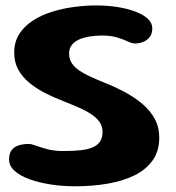

<svg xmlns="http://www.w3.org/2000/svg" viewBox="-20 -644 632 689"><path d="M249 24.5Q204.5 24.5 162.2 18Q120 11.5 86 -0.8Q52 -13 32.2 -31Q12.5 -49 12.5 -72Q12.5 -93.5 22.2 -105.8Q32 -118 48.2 -122.8Q64.5 -127.5 83.5 -127.5Q92 -127.5 109 -121.2Q126 -115 150.5 -108.5Q175 -102 206 -102Q241.5 -102 268 -104.8Q294.5 -107.5 312.2 -115Q330 -122.5 339 -136Q348 -149.5 348 -171Q348 -190.5 337.8 -205.5Q327.5 -220.5 309.2 -233Q291 -245.5 266.2 -256.5Q241.5 -267.5 212.5 -279Q174.5 -293.5 141.8 -310.2Q109 -327 84 -348Q59 -369 45 -395.2Q31 -421.5 31 -455Q31 -494 49.5 -522.5Q68 -551 99 -570.8Q130 -590.5 168.2 -602.2Q206.5 -614 247 -619.2Q287.5 -624.5 324 -624.5Q365 -624.5 401.5 -618.8Q438 -613 466.2 -602.2Q494.5 -591.5 510.5 -576.5Q526.5 -561.5 526.5 -542.5Q526.5 -523.5 517.5 -511.5Q508.5 -499.5 494.2 -493.8Q480 -488 463.5 -488Q454 -488 438.8 -495.2Q423.5 -502.5 400.8 -509.5Q378 -516.5 345 -516.5Q323.5 -516.5 302.8 -513.2Q282 -510 265 -502.8Q248 -495.5 238 -483Q228 -470.5 228 -451Q228 -431.5 238 -416.8Q248 -402 265.5 -390.2Q283 -378.5 306.8 -367.8Q330.5 -357 358 -346Q395.5 -331 430.2 -312.2Q465 -293.5 492.5 -269.8Q520 -246 535.8 -216.5Q551.5 -187 551.5 -150Q551.5 -102 527.8 -68.5Q504 -35 462.2 -14.5Q420.5 6 365.8 15.2Q311 24.5 249 24.5Z"/></svg>

Font: Gluten Medium
Style: Regular
Weight: 500
Designer: Tyler Finck
Foundry: Etcetera Type Company
Version: Version 1.300